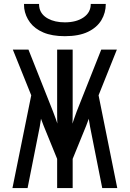

<svg xmlns="http://www.w3.org/2000/svg" viewBox="-20 -951 656 971"><path d="M43 0 138 -469 45 -700H124L248 -387.5Q255.5 -368.5 262.8 -347.8Q270 -327 277.5 -303.5L271 -300.5Q269.5 -324 269.2 -346.8Q269 -369.5 269 -389.5V-700H347.5V-389.5Q347.5 -369.5 347.2 -346.8Q347 -324 345.5 -300.5L339 -303.5Q346.5 -327 353.8 -347.8Q361 -368.5 368 -387.5L492 -700H571L478.5 -469L573 0H497L435.5 -310Q433 -324 430 -343Q427 -362 425.5 -376.5L438.5 -379Q433.5 -363.5 427.8 -347.2Q422 -331 416 -315.5L347.5 -147.5V0H269V-147.5L200.5 -315.5Q194.5 -331 188.5 -347.2Q182.5 -363.5 178 -379L191 -376.5Q189 -362 186.2 -343Q183.5 -324 181 -310L119.5 0ZM308 -768Q243 -768 199.2 -786.8Q155.5 -805.5 131.8 -837.5Q108 -869.5 102.5 -908.5Q102 -914 101.8 -919.8Q101.5 -925.5 101.5 -931H177.5Q177.5 -925.5 178 -919.8Q178.5 -914 180 -908.5Q188.5 -875.5 223 -856.8Q257.5 -838 308 -838Q366 -838 402.5 -863Q439 -888 439 -931H515Q515 -886.5 492.8 -849.2Q470.5 -812 424.8 -790Q379 -768 308 -768Z"/></svg>

Font: Overpass Mono
Style: Regular
Weight: 400
Designer: Delve Withrington, Dave Bailey
Foundry: Delve Fonts LLC
Version: Version 4.000